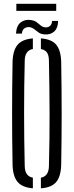

<svg xmlns="http://www.w3.org/2000/svg" viewBox="-20 -1014 400 1040"><path d="M158 6Q100.5 1.5 75 -29Q49.5 -59.5 48 -123Q45.5 -266.5 45.5 -400Q45.5 -533.5 48 -677Q49.5 -740.5 75 -771Q100.5 -801.5 158 -806V-748.5Q115.5 -741 114 -687Q110.5 -544.5 110.5 -402.2Q110.5 -260 114 -113Q115.5 -59 158 -51.5ZM201.5 6V-51.5Q243.5 -59 245 -113Q249 -260 248.5 -402.2Q248 -544.5 245 -687Q244.5 -715.5 234.2 -729.8Q224 -744 201.5 -748.5V-806Q259.5 -802 284.8 -771.5Q310 -741 311.5 -677Q314 -533 314 -399.8Q314 -266.5 311.5 -123Q310 -59 284.8 -28.5Q259.5 2 201.5 6ZM262 -900.5H294.5Q294.5 -863.5 274.8 -844.5Q255 -825.5 223.5 -827.5Q203 -828.5 190 -837.5Q177 -846.5 166 -855.5Q155 -864.5 140 -867Q126.5 -869 113.5 -861.2Q100.5 -853.5 98.5 -832H66.5Q69.5 -875.5 92 -892.5Q114.5 -909.5 143.5 -906Q165.5 -903.5 178 -894.2Q190.5 -885 200.8 -876Q211 -867 225 -866Q242.5 -864.5 252.2 -874.8Q262 -885 262 -900.5ZM68.5 -993.5H284.5V-955H68.5Z"/></svg>

Font: Big Shoulders Stencil Display
Style: Regular
Weight: 400
Designer: Patric King
Foundry: XO Type Co
Version: Version 1.000